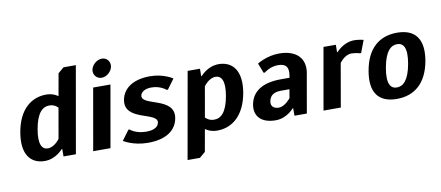

<svg xmlns="http://www.w3.org/2000/svg" viewBox="-77 -1023 3514 1531"><g transform="rotate(-10 1680.0 -257.5)"><path d="M350 -145C350 -145 309 -85 254 -85C209 -85 177 -125 199 -250C222 -380 269 -420 324 -420C369 -420 393 -390 393 -390ZM588 -700H488L441 -660L409 -480C409 -480 374 -510 314 -510C189 -510 89 -425 59 -250C28 -75 98 10 213 10C303 10 360 -60 360 -60H365V0H465Z M693 -500 605 0H745L833 -500ZM801 -715C761 -715 719 -680 712 -640C705 -600 734 -565 774 -565C814 -565 855 -600 862 -640C869 -680 841 -715 801 -715Z M1154 -510C1009 -510 933 -445 918 -360C888 -190 1168 -221 1153 -136C1148 -105 1119 -80 1049 -80C964 -80 921 -120 921 -120H911L852 -40C852 -40 928 10 1048 10C1203 10 1279 -55 1295 -146C1325 -316 1045 -285 1060 -370C1064 -395 1094 -420 1149 -420C1224 -420 1267 -380 1267 -380H1277L1336 -460C1336 -460 1264 -510 1154 -510Z M1572 -355C1572 -355 1613 -415 1668 -415C1713 -415 1746 -375 1724 -250C1701 -120 1654 -80 1599 -80C1554 -80 1529 -110 1529 -110ZM1334 200H1434L1481 160L1513 -20C1513 -20 1548 10 1608 10C1733 10 1833 -75 1864 -250C1894 -425 1824 -510 1709 -510C1619 -510 1562 -440 1562 -440H1557L1558 -500H1458Z M2248 -305H2178C2018 -305 1942 -240 1925 -145C1909 -55 1963 10 2083 10C2173 10 2230 -60 2230 -60H2235V0H2335L2391 -320C2410 -430 2344 -510 2199 -510C2099 -510 2021 -460 2021 -460L2052 -380H2062C2062 -380 2109 -420 2174 -420C2239 -420 2263 -390 2251 -320ZM2220 -145C2220 -145 2174 -85 2124 -85C2079 -85 2059 -110 2065 -145C2073 -190 2102 -215 2162 -215H2232Z M2767 -410C2802 -410 2835 -400 2835 -400H2845L2883 -500C2883 -500 2844 -510 2809 -510C2719 -510 2662 -440 2662 -440H2657L2658 -500H2558L2470 0H2610L2671 -350C2671 -350 2712 -410 2767 -410Z M3199 -250C3176 -120 3129 -80 3079 -80C3029 -80 2996 -120 3019 -250C3042 -380 3089 -420 3139 -420C3189 -420 3222 -380 3199 -250ZM3339 -250C3369 -425 3299 -510 3154 -510C3009 -510 2909 -425 2879 -250C2848 -75 2918 10 3063 10C3208 10 3308 -75 3339 -250Z"/></g></svg>

Font: Scada
Style: Bold Italic
Weight: 700
Designer: Jovanny Lemonad
Foundry: Jovanny Lemonad
Version: Version 3.005